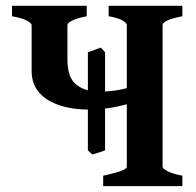

<svg xmlns="http://www.w3.org/2000/svg" viewBox="-20 -635 667 655"><path d="M602.1 -615.2V-579.6Q534.7 -566.4 534.7 -549.8V-65.9Q534.7 -60.1 550.8 -51.3Q566.9 -42.5 602.1 -35.6V0H332V-35.6Q412.6 -52.7 412.6 -65.9V-549.8Q412.6 -555.7 399.2 -564.5Q385.7 -573.2 350.6 -579.6V-615.2ZM275.9 -615.2V-579.6Q243.2 -573.2 226.6 -564.9Q210 -556.6 210 -549.8V-432.1Q210 -369.1 241 -345.7Q272 -322.3 314.9 -322.3Q354 -322.3 386 -328.4Q418 -334.5 457 -347.2V-293.5Q420.9 -280.3 377 -270.8Q333 -261.2 278.8 -261.2Q248 -261.2 214.6 -267.6Q181.2 -273.9 152.3 -288.8Q123.5 -303.7 105.7 -329.6Q87.9 -355.5 87.9 -394.5V-549.8Q87.9 -555.7 72 -564.5Q56.2 -573.2 21 -579.6V-615.2ZM324.2 -472.7 338.4 -456.5V-122.1Q331.1 -119.1 316.7 -114.5Q302.2 -109.9 294.9 -107.9L279.8 -122.1V-456.5Z"/></svg>

Font: Gentium Plus
Style: Bold
Weight: 700
Designer: Victor Gaultney, Annie Olsen, Iska Routamaa, Becca Hirsbrunner
Foundry: SIL International
Version: Version 6.101